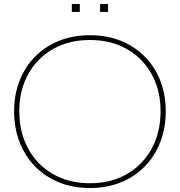

<svg xmlns="http://www.w3.org/2000/svg" viewBox="-20 -937 904 965"><path d="M432 8Q347.5 8 277.8 -20Q208 -48 157.2 -99.5Q106.5 -151 78.8 -221.8Q51 -292.5 51 -378Q51 -462.5 78.8 -532.5Q106.5 -602.5 157.2 -653.5Q208 -704.5 277.8 -732.2Q347.5 -760 432 -760Q516.5 -760 586.2 -732.2Q656 -704.5 706.8 -653.5Q757.5 -602.5 785.2 -532.5Q813 -462.5 813 -378Q813 -292.5 785.2 -221.8Q757.5 -151 706.8 -99.5Q656 -48 586.2 -20Q516.5 8 432 8ZM432 -16Q537.5 -16 617.5 -62Q697.5 -108 742.2 -189.8Q787 -271.5 787 -378Q787 -483.5 742.2 -564.2Q697.5 -645 617.5 -690.5Q537.5 -736 432 -736Q326.5 -736 246.5 -690.5Q166.5 -645 121.8 -564.2Q77 -483.5 77 -378Q77 -271.5 121.8 -189.8Q166.5 -108 246.5 -62Q326.5 -16 432 -16ZM341 -917H381V-877H341ZM483 -917H523V-877H483Z"/></svg>

Font: Hepta Slab ExtraLight ExtraLight
Style: Regular
Weight: 250
Version: Version 1.102